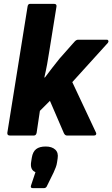

<svg xmlns="http://www.w3.org/2000/svg" viewBox="-20 -703 583 996"><path d="M31 0Q17 0 18 -14L123 -669Q125 -683 136 -683H260Q275 -683 273 -669L236 -439Q231 -405 224.5 -370Q218 -335 210 -301H213Q231 -325 250.5 -350.5Q270 -376 288 -398L365 -485Q375 -497 385 -497H534Q540 -497 542 -491.5Q544 -486 539 -480L355 -277L478 -15Q481 -9 478 -4.5Q475 0 468 0H327Q317 0 311 -13L239 -180L187 -128L170 -14Q167 0 156 0ZM151 273Q136 273 141 259L164 190Q134 178 142 134L145 115Q150 84 167.5 70.5Q185 57 217 57Q249 57 266.5 73Q284 89 279 119L276 139Q274 153 269.5 164.5Q265 176 258 192L225 259Q220 273 208 273Z"/></svg>

Font: Sofia Sans Semi Condensed Black
Style: Italic
Weight: 900
Italic angle: -9°
Version: Version 4.100